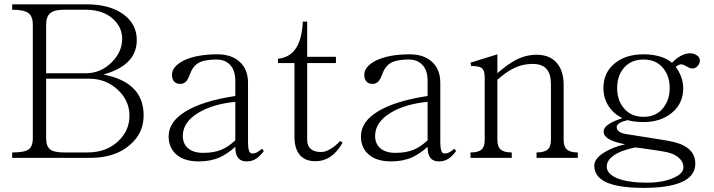

<svg xmlns="http://www.w3.org/2000/svg" viewBox="-20 -739 3345 900"><path d="M37.1 1H402.3Q520.5 1 589.8 -60.5Q653.3 -115.2 653.3 -197.3Q653.3 -272.5 610.4 -319.3Q562.5 -371.1 464.8 -389.6Q547.9 -413.1 586.9 -457Q621.1 -495.1 621.1 -551.8Q621.1 -626 558.6 -671.9Q494.1 -718.8 383.8 -718.8H37.1V-693.4Q91.8 -693.4 113.3 -677.7Q133.8 -662.1 133.8 -624V-90.8Q133.8 -51.8 113.3 -38.1Q93.8 -24.4 37.1 -24.4ZM196.3 -395.5V-624Q196.3 -661.1 215.8 -677.7Q235.4 -693.4 280.3 -693.4H380.9Q464.8 -693.4 511.7 -648.4Q552.7 -610.4 552.7 -556.6Q552.7 -497.1 504.9 -448.2Q453.1 -395.5 380.9 -395.5ZM196.3 -370.1H397.5Q477.5 -370.1 533.2 -317.4Q586.9 -265.6 586.9 -197.3Q586.9 -127.9 536.1 -79.1Q480.5 -24.4 389.6 -24.4H280.3Q233.4 -24.4 215.8 -38.1Q196.3 -52.7 196.3 -90.8Z M1216.8 -31.2 1208 -42Q1194.3 -29.3 1181.6 -23.4Q1172.9 -19.5 1162.1 -19.5Q1150.4 -19.5 1146.5 -35.2Q1142.6 -48.8 1142.6 -73.2V-350.6Q1142.6 -415 1102.5 -450.2Q1064.5 -484.4 999 -484.4Q903.3 -484.4 842.8 -456.1Q786.1 -427.7 786.1 -388.7Q786.1 -368.2 795.9 -357.4Q805.7 -345.7 825.2 -345.7Q842.8 -345.7 854.5 -359.4Q862.3 -369.1 869.1 -387.7Q882.8 -427.7 909.2 -443.4Q937.5 -460 994.1 -460Q1037.1 -460 1060.5 -432.6Q1083 -407.2 1083 -360.4V-289.1Q928.7 -265.6 848.6 -215.8Q770.5 -168 770.5 -99.6Q770.5 -47.9 804.7 -16.6Q841.8 17.6 912.1 17.6Q967.8 17.6 1011.7 -2Q1046.9 -18.6 1083 -50.8Q1083 -20.5 1092.8 -3.9Q1105.5 17.6 1136.7 17.6Q1163.1 17.6 1183.6 2.9Q1198.2 -6.8 1216.8 -31.2ZM1083 -261.7V-81.1Q1048.8 -49.8 1017.6 -37.1Q983.4 -22.5 931.6 -22.5Q885.7 -22.5 860.4 -44.9Q836.9 -66.4 836.9 -101.6Q836.9 -166 909.2 -210Q976.6 -251 1083 -261.7Z M1283.2 -443.4H1360.4V-96.7Q1360.4 -40 1387.7 -9.8Q1414.1 17.6 1460 16.6Q1497.1 16.6 1528.3 -3.9Q1561.5 -26.4 1585.9 -70.3L1574.2 -78.1Q1552.7 -54.7 1531.2 -42Q1506.8 -26.4 1485.4 -26.4Q1453.1 -26.4 1436.5 -41Q1419.9 -55.7 1419.9 -83V-443.4H1554.7V-472.7H1419.9V-637.7H1399.4Q1395.5 -552.7 1365.2 -509.8Q1335.9 -468.8 1283.2 -463.9Z M2118.2 -31.2 2109.4 -42Q2095.7 -29.3 2083 -23.4Q2074.2 -19.5 2063.5 -19.5Q2051.8 -19.5 2047.9 -35.2Q2043.9 -48.8 2043.9 -73.2V-350.6Q2043.9 -415 2003.9 -450.2Q1965.8 -484.4 1900.4 -484.4Q1804.7 -484.4 1744.1 -456.1Q1687.5 -427.7 1687.5 -388.7Q1687.5 -368.2 1697.3 -357.4Q1707 -345.7 1726.6 -345.7Q1744.1 -345.7 1755.9 -359.4Q1763.7 -369.1 1770.5 -387.7Q1784.2 -427.7 1810.5 -443.4Q1838.9 -460 1895.5 -460Q1938.5 -460 1961.9 -432.6Q1984.4 -407.2 1984.4 -360.4V-289.1Q1830.1 -265.6 1750 -215.8Q1671.9 -168 1671.9 -99.6Q1671.9 -47.9 1706.1 -16.6Q1743.2 17.6 1813.5 17.6Q1869.1 17.6 1913.1 -2Q1948.2 -18.6 1984.4 -50.8Q1984.4 -20.5 1994.1 -3.9Q2006.8 17.6 2038.1 17.6Q2064.5 17.6 2085 2.9Q2099.6 -6.8 2118.2 -31.2ZM1984.4 -261.7V-81.1Q1950.2 -49.8 1918.9 -37.1Q1884.8 -22.5 1833 -22.5Q1787.1 -22.5 1761.7 -44.9Q1738.3 -66.4 1738.3 -101.6Q1738.3 -166 1810.5 -210Q1877.9 -251 1984.4 -261.7Z M2185.5 1H2378.9V-24.4Q2342.8 -24.4 2327.1 -38.1Q2311.5 -50.8 2311.5 -83V-365.2Q2353.5 -402.3 2387.7 -418.9Q2429.7 -439.5 2476.6 -439.5Q2523.4 -439.5 2543.9 -413.1Q2562.5 -390.6 2562.5 -343.8V-83Q2562.5 -50.8 2546.9 -38.1Q2531.2 -24.4 2495.1 -24.4V1H2688.5V-24.4Q2652.3 -24.4 2637.7 -38.1Q2622.1 -50.8 2622.1 -83V-340.8Q2622.1 -408.2 2588.9 -445.3Q2555.7 -482.4 2495.1 -482.4Q2442.4 -482.4 2392.6 -455.1Q2363.3 -439.5 2316.4 -400.4L2311.5 -395.5V-484.4L2185.5 -445.3L2188.5 -429.7Q2226.6 -429.7 2239.3 -418.9Q2252 -408.2 2252 -376V-83Q2252 -50.8 2237.3 -38.1Q2222.7 -24.4 2185.5 -24.4Z M2997.1 -484.4Q2914.1 -484.4 2863.3 -443.4Q2808.6 -400.4 2808.6 -326.2Q2808.6 -279.3 2833 -241.2Q2856.4 -205.1 2897.5 -185.5Q2860.4 -172.9 2841.8 -162.1Q2809.6 -143.6 2809.6 -123Q2809.6 -102.5 2831.1 -88.9Q2855.5 -73.2 2910.2 -62.5Q2856.4 -50.8 2815.4 -26.4Q2765.6 3.9 2765.6 37.1Q2765.6 87.9 2819.3 114.3Q2877 141.6 2997.1 141.6Q3108.4 141.6 3168.9 117.2Q3239.3 88.9 3239.3 28.3Q3239.3 -18.6 3202.1 -45.9Q3169.9 -69.3 3111.3 -79.1L3021.5 -93.8L2910.2 -111.3Q2885.7 -116.2 2877 -127Q2870.1 -133.8 2871.1 -145.5Q2871.1 -154.3 2885.7 -163.1Q2899.4 -170.9 2921.9 -175.8Q2942.4 -169.9 2960 -168.9Q2971.7 -167 2997.1 -167Q3076.2 -167 3127.9 -209Q3182.6 -252.9 3182.6 -325.2Q3182.6 -352.5 3172.9 -378.9Q3163.1 -404.3 3147.5 -425.8Q3163.1 -438.5 3175.8 -437.5Q3183.6 -436.5 3198.2 -427.7Q3206.1 -423.8 3210 -421.9Q3217.8 -418 3225.6 -418Q3240.2 -418 3250 -429.7Q3260.7 -440.4 3260.7 -456.1Q3260.7 -470.7 3245.1 -480.5Q3231.4 -489.3 3214.8 -489.3Q3194.3 -489.3 3171.9 -477.5Q3149.4 -465.8 3129.9 -444.3Q3110.4 -461.9 3081.1 -471.7Q3043.9 -484.4 2997.1 -484.4ZM3013.7 117.2Q2921.9 117.2 2871.1 95.7Q2824.2 75.2 2824.2 42Q2824.2 13.7 2853.5 -7.8Q2886.7 -33.2 2957 -47.9Q2986.3 -44.9 3016.6 -40Q3034.2 -38.1 3063.5 -33.2L3086.9 -29.3Q3134.8 -22.5 3160.2 -1Q3183.6 18.6 3183.6 45.9Q3183.6 75.2 3134.8 95.7Q3085.9 117.2 3013.7 117.2ZM2997.1 -460Q3056.6 -460 3089.8 -418Q3119.1 -381.8 3119.1 -326.2Q3119.1 -271.5 3089.8 -234.4Q3056.6 -191.4 2997.1 -191.4Q2935.5 -191.4 2902.3 -234.4Q2873 -270.5 2873 -326.2Q2873 -381.8 2902.3 -418Q2935.5 -460 2997.1 -460Z"/></svg>

Font: Batang
Style: Regular
Weight: 400
Version: Version 2.21